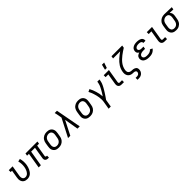

<svg xmlns="http://www.w3.org/2000/svg" viewBox="552 -2870 5200 5200"><g transform="rotate(-45 3152.0 -270.0)"><path d="M249 8Q219 8 190.5 1Q162 -6 139 -21.5Q116 -37 100.5 -60.5Q85 -84 77.5 -112Q70 -140 71 -170Q72 -200 77 -230L113 -447H62L61 -520H208L158 -218Q155 -200 154 -182Q153 -164 156 -146.5Q159 -129 166 -113.5Q173 -98 185.5 -87Q198 -76 214.5 -70.5Q231 -65 249 -65Q273 -65 297.5 -75Q322 -85 340.5 -103.5Q359 -122 372 -144Q385 -166 394.5 -189.5Q404 -213 410.5 -236.5Q417 -260 421 -284Q430 -341 427 -396.5Q424 -452 409 -504L489 -523Q506 -464 510 -400.5Q514 -337 503 -272Q497 -240 487.5 -207.5Q478 -175 463 -143.5Q448 -112 427 -83Q406 -54 378 -32.5Q350 -11 316 -1.5Q282 8 249 8Z M1042 8Q1026 8 1010.5 5.5Q995 3 981 -3.5Q967 -10 956.5 -20.5Q946 -31 940 -45Q934 -59 933.5 -75Q933 -91 936 -108L992 -447H844L770 0H686L760 -447H689L701 -520H1159L1147 -447H1076L1020 -108Q1018 -99 1019 -91Q1020 -83 1025 -77Q1030 -71 1038.5 -68.5Q1047 -66 1055 -66H1072L1071 8Z M1454 8Q1423 8 1393 2Q1363 -4 1338.5 -19Q1314 -34 1296.5 -57.5Q1279 -81 1270.5 -109Q1262 -137 1263 -168Q1264 -199 1269 -230L1285 -330Q1290 -357 1299 -383.5Q1308 -410 1324 -433.5Q1340 -457 1363 -476Q1386 -495 1412 -507Q1438 -519 1465 -523.5Q1492 -528 1519 -528Q1550 -528 1580 -522Q1610 -516 1634.5 -501Q1659 -486 1676.5 -462.5Q1694 -439 1702.5 -411Q1711 -383 1710.5 -352Q1710 -321 1705 -290L1688 -190Q1684 -163 1675 -136.5Q1666 -110 1649.5 -86.5Q1633 -63 1610.5 -44Q1588 -25 1562 -13Q1536 -1 1508.5 3.5Q1481 8 1454 8ZM1454 -65Q1472 -65 1491 -69Q1510 -73 1527 -81.5Q1544 -90 1558 -103.5Q1572 -117 1582 -133Q1592 -149 1598 -166.5Q1604 -184 1607 -202L1624 -302Q1627 -321 1627.5 -340Q1628 -359 1624 -376.5Q1620 -394 1611 -409.5Q1602 -425 1588 -435.5Q1574 -446 1556 -450.5Q1538 -455 1519 -455Q1501 -455 1482.5 -451Q1464 -447 1447 -438.5Q1430 -430 1415.5 -416.5Q1401 -403 1391 -387Q1381 -371 1375 -353.5Q1369 -336 1366 -318L1350 -218Q1347 -199 1346 -180Q1345 -161 1349.5 -143.5Q1354 -126 1362.5 -110.5Q1371 -95 1385.5 -84.5Q1400 -74 1417.5 -69.5Q1435 -65 1454 -65Z M1811 0 2078 -518 2063 -606Q2057 -639 2050.5 -671Q2044 -703 2035 -735H2122L2259 0H2172L2104 -405L1898 0Z M2654 8Q2623 8 2593 2Q2563 -4 2538.5 -19Q2514 -34 2496.5 -57.5Q2479 -81 2470.5 -109Q2462 -137 2463 -168Q2464 -199 2469 -230L2485 -330Q2490 -357 2499 -383.5Q2508 -410 2524 -433.5Q2540 -457 2563 -476Q2586 -495 2612 -507Q2638 -519 2665 -523.5Q2692 -528 2719 -528Q2750 -528 2780 -522Q2810 -516 2834.5 -501Q2859 -486 2876.5 -462.5Q2894 -439 2902.5 -411Q2911 -383 2910.5 -352Q2910 -321 2905 -290L2888 -190Q2884 -163 2875 -136.5Q2866 -110 2849.5 -86.5Q2833 -63 2810.5 -44Q2788 -25 2762 -13Q2736 -1 2708.5 3.5Q2681 8 2654 8ZM2654 -65Q2672 -65 2691 -69Q2710 -73 2727 -81.5Q2744 -90 2758 -103.5Q2772 -117 2782 -133Q2792 -149 2798 -166.5Q2804 -184 2807 -202L2824 -302Q2827 -321 2827.5 -340Q2828 -359 2824 -376.5Q2820 -394 2811 -409.5Q2802 -425 2788 -435.5Q2774 -446 2756 -450.5Q2738 -455 2719 -455Q2701 -455 2682.5 -451Q2664 -447 2647 -438.5Q2630 -430 2615.5 -416.5Q2601 -403 2591 -387Q2581 -371 2575 -353.5Q2569 -336 2566 -318L2550 -218Q2547 -199 2546 -180Q2545 -161 2549.5 -143.5Q2554 -126 2562.5 -110.5Q2571 -95 2585.5 -84.5Q2600 -74 2617.5 -69.5Q2635 -65 2654 -65Z M3150 215 3188 -12Q3195 -55 3193.5 -98Q3192 -141 3186.5 -182.5Q3181 -224 3171 -264Q3161 -304 3148.5 -343Q3136 -382 3121 -420Q3106 -458 3086 -493L3159 -528Q3184 -484 3202.5 -436.5Q3221 -389 3236 -339.5Q3251 -290 3261 -238.5Q3271 -187 3274 -134Q3292 -161 3309 -187.5Q3326 -214 3342 -241Q3358 -268 3373.5 -296Q3389 -324 3402.5 -352Q3416 -380 3427 -409Q3438 -438 3443 -468L3452 -520H3535L3526 -468Q3521 -436 3509.5 -405Q3498 -374 3483.5 -344Q3469 -314 3452.5 -284.5Q3436 -255 3418.5 -226Q3401 -197 3383 -168.5Q3365 -140 3346.5 -112Q3328 -84 3308.5 -56Q3289 -28 3269 0L3233 215Z M3867 0Q3848 0 3830 -3Q3812 -6 3796.5 -14.5Q3781 -23 3769.5 -36.5Q3758 -50 3753 -67Q3748 -84 3747.5 -102.5Q3747 -121 3750 -140L3801 -447H3697V-520H3897L3832 -128Q3830 -118 3830.5 -108Q3831 -98 3835 -90Q3839 -82 3848 -78Q3857 -74 3867 -74H3953V0ZM3827 -600 3865 -755H3949L3896 -600Z M4258 215V141H4305Q4320 141 4336.5 138Q4353 135 4367.5 126Q4382 117 4391.5 102Q4401 87 4404 71Q4407 55 4401.5 40.5Q4396 26 4384.5 17.5Q4373 9 4358.5 5Q4344 1 4328 0.5Q4312 0 4296.5 -0.5Q4281 -1 4265.5 -3Q4250 -5 4235.5 -9.5Q4221 -14 4207.5 -20.5Q4194 -27 4182.5 -36Q4171 -45 4161.5 -55.5Q4152 -66 4144.5 -79Q4137 -92 4132.5 -106Q4128 -120 4124.5 -134.5Q4121 -149 4121 -164.5Q4121 -180 4122.5 -196Q4124 -212 4126 -228L4127 -229Q4134 -273 4150.5 -316.5Q4167 -360 4192.5 -400Q4218 -440 4250 -476Q4282 -512 4317.5 -544Q4353 -576 4391.5 -605Q4430 -634 4469 -662H4198L4210 -735H4620L4608 -662Q4565 -635 4521.5 -606Q4478 -577 4437 -545Q4396 -513 4358 -477Q4320 -441 4288.5 -400Q4257 -359 4236.5 -312Q4216 -265 4208 -217Q4204 -196 4204.5 -175.5Q4205 -155 4212 -137Q4219 -119 4233 -105.5Q4247 -92 4264.5 -84Q4282 -76 4303 -75Q4324 -74 4344.5 -73Q4365 -72 4384.5 -68.5Q4404 -65 4422 -57Q4440 -49 4455 -37Q4470 -25 4478.5 -8Q4487 9 4488.5 29.5Q4490 50 4487 71Q4484 91 4476.5 111Q4469 131 4455.5 148.5Q4442 166 4424.5 179.5Q4407 193 4387 201Q4367 209 4346 212Q4325 215 4305 215Z M4918 8Q4889 8 4861.5 5Q4834 2 4808.5 -6Q4783 -14 4760.5 -28Q4738 -42 4722.5 -63Q4707 -84 4701 -111Q4695 -138 4699 -166Q4703 -186 4713 -205Q4723 -224 4739.5 -237.5Q4756 -251 4775.5 -260Q4795 -269 4815 -274Q4799 -282 4785 -294Q4771 -306 4763 -322Q4755 -338 4753 -357.5Q4751 -377 4754 -397Q4758 -418 4768.5 -439Q4779 -460 4796.5 -476Q4814 -492 4835 -502Q4856 -512 4878 -518Q4900 -524 4922.5 -526Q4945 -528 4966 -528Q4990 -528 5013.5 -525.5Q5037 -523 5059 -517Q5081 -511 5101.5 -500Q5122 -489 5135.5 -472Q5149 -455 5155.5 -432.5Q5162 -410 5158 -386Q5157 -384 5156.5 -382.5Q5156 -381 5156 -380H5074V-383Q5076 -395 5072 -407Q5068 -419 5059.5 -427.5Q5051 -436 5040 -441Q5029 -446 5017 -449Q5005 -452 4992.5 -453Q4980 -454 4967 -454Q4954 -454 4941 -453.5Q4928 -453 4915 -450Q4902 -447 4889 -442Q4876 -437 4864.5 -429Q4853 -421 4845 -409Q4837 -397 4835 -384Q4833 -370 4836.5 -357.5Q4840 -345 4848.5 -336Q4857 -327 4868.5 -321.5Q4880 -316 4892.5 -312.5Q4905 -309 4918.5 -308Q4932 -307 4945 -307H5007L4994 -234H4932Q4917 -234 4902.5 -233Q4888 -232 4873 -229Q4858 -226 4843 -221Q4828 -216 4814.5 -207Q4801 -198 4792.5 -184.5Q4784 -171 4782 -156Q4779 -140 4784 -124.5Q4789 -109 4799.5 -98.5Q4810 -88 4824 -81.5Q4838 -75 4853.5 -71.5Q4869 -68 4885.5 -67Q4902 -66 4918 -66Q4940 -66 4961 -68.5Q4982 -71 5003.5 -78.5Q5025 -86 5044.5 -99Q5064 -112 5076 -131L5145 -98Q5128 -70 5101 -48Q5074 -26 5043.5 -13.5Q5013 -1 4981 3.5Q4949 8 4918 8Z M5517 0Q5498 0 5480 -3Q5462 -6 5446.5 -14.5Q5431 -23 5419.5 -36.5Q5408 -50 5403 -67Q5398 -84 5397.5 -102.5Q5397 -121 5400 -140L5451 -447H5347V-520H5547L5482 -128Q5480 -118 5480.5 -108Q5481 -98 5485 -90Q5489 -82 5498 -78Q5507 -74 5517 -74H5603V0Z M5953 8Q5922 8 5892 2Q5862 -4 5837.5 -19Q5813 -34 5796 -57.5Q5779 -81 5770.5 -109Q5762 -137 5763 -168Q5764 -199 5769 -230L5785 -330Q5790 -356 5798.5 -382Q5807 -408 5823.5 -431.5Q5840 -455 5862 -473.5Q5884 -492 5909.5 -504Q5935 -516 5962 -522Q5989 -528 6015 -528H6031L6304 -520L6292 -447L6153 -451Q6169 -437 6180 -418.5Q6191 -400 6196.5 -379Q6202 -358 6201.5 -335.5Q6201 -313 6197 -290L6180 -190Q6176 -164 6167.5 -138Q6159 -112 6143.5 -88Q6128 -64 6106 -45Q6084 -26 6059 -13.5Q6034 -1 6006.5 3.5Q5979 8 5953 8ZM5954 -66Q5972 -66 5989.5 -69.5Q6007 -73 6023.5 -82Q6040 -91 6053 -104.5Q6066 -118 6076 -134Q6086 -150 6091 -167.5Q6096 -185 6099 -202L6116 -302Q6119 -320 6119.5 -337.5Q6120 -355 6117.5 -372Q6115 -389 6108 -404Q6101 -419 6089.5 -430.5Q6078 -442 6062 -447.5Q6046 -453 6028 -454L6019 -455H6010Q5993 -455 5975.5 -450Q5958 -445 5941.5 -436Q5925 -427 5912 -414Q5899 -401 5889.5 -385Q5880 -369 5874.5 -352Q5869 -335 5866 -318L5850 -218Q5847 -199 5846 -180Q5845 -161 5849.5 -143.5Q5854 -126 5862 -110.5Q5870 -95 5884.5 -84.5Q5899 -74 5917 -70Q5935 -66 5954 -66Z"/></g></svg>

Font: Iosevka Etoile
Style: Italic
Weight: 400
Italic angle: -9°
Designer: Belleve Invis
Foundry: Belleve Invis
Version: Version 22.1.2; ttfautohint (v1.8.4)